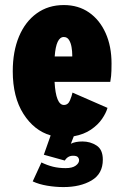

<svg xmlns="http://www.w3.org/2000/svg" viewBox="-20 -532 490 760"><path d="M231 208.5Q199 208.5 166.5 203Q134 197.5 109.5 186L144 111Q166.5 122 189.5 127.8Q212.5 133.5 240 133.5Q266 133.5 279.5 123.8Q293 114 293 102.5Q293 95.5 288.2 90Q283.5 84.5 269 84.5Q248 84.5 236.5 103.5L153.5 80.5L180.5 4Q115 -15 72.8 -81.2Q30.5 -147.5 30.5 -250Q30.5 -328.5 55.2 -387.5Q80 -446.5 125.5 -479.2Q171 -512 232.5 -512Q290 -512 332.2 -482.8Q374.5 -453.5 398 -401.2Q421.5 -349 421.5 -280.5Q421.5 -247.5 419.8 -231.2Q418 -215 416.5 -208H196Q201 -116.5 233 -116.5Q249.5 -116.5 257 -134.8Q264.5 -153 267 -165.5L405.5 -105Q400 -85 384 -61.5Q368 -38 340.2 -19Q312.5 0 272 7.5L260.5 37Q278 28 306.5 28Q337.5 28 362.2 44Q387 60 387 100Q387 156 342.5 182.2Q298 208.5 231 208.5ZM232.5 -385.5Q202 -385.5 196.5 -308.5H266V-314Q266 -329 263.2 -345.5Q260.5 -362 253.2 -373.8Q246 -385.5 232.5 -385.5Z"/></svg>

Font: Trispace Condensed ExtraBold
Style: Regular
Weight: 800
Width: 3
Designer: Tyler Finck
Foundry: Etcetera Type Company
Version: Version 1.210; ttfautohint (v1.8.3)